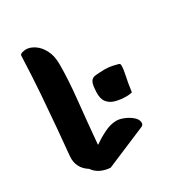

<svg xmlns="http://www.w3.org/2000/svg" viewBox="-175 -849 922 985"><g transform="rotate(-30 286.5 -356.5)"><path d="M195 15Q167 14 140 2Q113 -10 96 -35Q68 -52 54 -78.5Q40 -105 43 -140Q50 -214 57.5 -298.5Q65 -383 72.5 -485Q80 -587 85 -713Q87 -721 97.5 -724Q108 -727 121 -728Q145 -728 171 -711Q197 -694 215 -660Q233 -626 233 -575Q233 -483 221 -370Q209 -257 197 -120H200Q232 -143 269 -161Q306 -179 340 -179Q360 -179 385 -168.5Q410 -158 429 -141.5Q448 -125 448 -105Q448 -92 436 -87ZM450 -261Q414 -261 384.5 -269Q355 -277 339 -298Q323 -319 325 -359Q326 -373 327.5 -388.5Q329 -404 336 -416.5Q343 -429 358 -433Q371 -435 389.5 -436Q408 -437 421 -437Q451 -437 487 -427Q497 -425 501 -422.5Q505 -420 505 -413Q505 -388 497.5 -355.5Q490 -323 482 -265Q465 -261 450 -261Z"/></g></svg>

Font: Protest Riot
Style: Regular
Weight: 400
Designer: Octavio Pardo
Foundry: Ashler Design
Version: Version 2.005; ttfautohint (v1.8.4.7-5d5b)